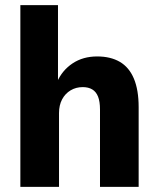

<svg xmlns="http://www.w3.org/2000/svg" viewBox="-20 -725 615 745"><path d="M59 0V-705H205V-406H201Q221 -452 261.5 -479Q302 -506 357 -506Q409 -506 445 -485Q481 -464 499.5 -420Q518 -376 518 -309V0H368V-300Q368 -331 360.5 -350Q353 -369 338 -378Q323 -387 301 -387Q275 -387 254 -374.5Q233 -362 221 -339.5Q209 -317 209 -286V0Z"/></svg>

Font: Nunito Sans 10pt SemiCondensed ExtraBold
Style: Regular
Weight: 800
Width: 4
Designer: Vernon Adams
Foundry: Vernon Adams
Version: Version 3.101;gftools[0.9.27]